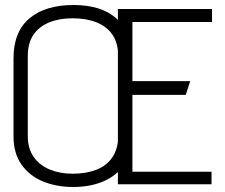

<svg xmlns="http://www.w3.org/2000/svg" viewBox="-20 -736 900 767"><path d="M451 0H825V-50H509V-357H722L740 -412H509V-648H827V-700H451ZM34 -503V-191Q34 -124 65.5 -79Q97 -34 151 -11.5Q205 11 272 11Q343 11 396.5 -13Q450 -37 479 -82.5Q508 -128 508 -191V-502Q508 -604 447.5 -660Q387 -716 274 -716Q161 -716 97.5 -662.5Q34 -609 34 -503ZM91 -192V-512Q91 -564 113.5 -597Q136 -630 176.5 -646.5Q217 -663 270 -663Q325 -663 366 -646.5Q407 -630 429.5 -597Q452 -564 452 -512V-192Q452 -141 428.5 -107Q405 -73 364 -57.5Q323 -42 270 -42Q220 -42 179.5 -58.5Q139 -75 115 -108.5Q91 -142 91 -192Z"/></svg>

Font: AdventPro_ExpandedRegular
Style: ExpandedRegular
Weight: 400
Width: 7
Designer: VivaRado, Andreas Kalpakidis
Foundry: VivaRado, Andreas Kalpakidis
Version: Version 3.000